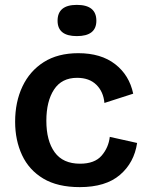

<svg xmlns="http://www.w3.org/2000/svg" viewBox="-20 -754 601 787"><path d="M307 13Q216 13 157.5 -22Q99 -57 70.5 -118Q42 -179 42 -255Q42 -336 72 -399.5Q102 -463 159.5 -499.5Q217 -536 301 -536Q394 -536 452 -491Q510 -446 526 -370L408 -332Q404 -378 375 -406.5Q346 -435 296 -435Q233 -435 201.5 -387Q170 -339 170 -259Q170 -177 204 -130Q238 -83 308 -83Q368 -83 396.5 -116Q425 -149 430 -193L542 -168Q530 -87 471.5 -37Q413 13 307 13ZM295 -606Q216 -606 216 -669Q216 -734 295 -734Q375 -734 375 -669Q375 -606 295 -606Z"/></svg>

Font: Bricolage Grotesque 12pt SemiBold
Style: Regular
Weight: 600
Designer: Mathieu Triay
Foundry: Atelier Triay
Version: Version 1.001; ttfautohint (v1.8.4.7-5d5b);gftools[0.9.33.de